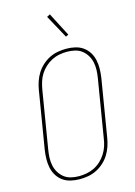

<svg xmlns="http://www.w3.org/2000/svg" viewBox="-141 -1033 782 1113"><g transform="rotate(-15 250.0 -476.0)"><path d="M195 8Q168 8 142 2Q116 -4 95.5 -18.5Q75 -33 61.5 -54.5Q48 -76 42.5 -101.5Q37 -127 37.5 -154Q38 -181 42 -208L99 -553Q103 -578 111.5 -603Q120 -628 134 -650.5Q148 -673 168.5 -691.5Q189 -710 213 -722Q237 -734 263 -738.5Q289 -743 314 -743Q341 -743 367 -737Q393 -731 413.5 -716.5Q434 -702 447.5 -680.5Q461 -659 466.5 -633.5Q472 -608 471.5 -581Q471 -554 467 -527L410 -182Q406 -157 397.5 -132Q389 -107 375 -84.5Q361 -62 340.5 -43.5Q320 -25 296 -13Q272 -1 246 3.5Q220 8 195 8ZM196 -10Q218 -10 242 -14.5Q266 -19 288 -30Q310 -41 328 -58Q346 -75 359 -95.5Q372 -116 379.5 -139Q387 -162 390 -185L447 -530Q451 -554 452 -578Q453 -602 448 -625Q443 -648 431 -667.5Q419 -687 401.5 -700.5Q384 -714 361 -719.5Q338 -725 313 -725Q291 -725 267 -720.5Q243 -716 221.5 -705Q200 -694 181.5 -677Q163 -660 150 -639.5Q137 -619 130 -596Q123 -573 119 -550L62 -205Q58 -181 57 -157Q56 -133 61 -110Q66 -87 78 -67.5Q90 -48 107.5 -34.5Q125 -21 148 -15.5Q171 -10 196 -10ZM331 -811 255 -950 274 -960 347 -819Z"/></g></svg>

Font: Iosevka Term Curly Th Obl
Style: Regular
Weight: 100
Italic angle: -9°
Designer: Belleve Invis
Foundry: Belleve Invis
Version: Version 32.3.0